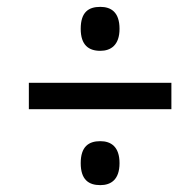

<svg xmlns="http://www.w3.org/2000/svg" viewBox="-20 -637 556 559"><path d="M272 -489C303 -489 328 -506 328 -553C328 -602 303 -617 272 -617C238 -617 215 -602 215 -553C215 -506 238 -489 272 -489ZM64 -319H479V-396H64ZM272 -98C303 -98 328 -114 328 -162C328 -210 303 -226 272 -226C238 -226 215 -210 215 -162C215 -114 238 -98 272 -98Z"/></svg>

Font: Noto Serif Tamil SemiCondensed Black
Style: Italic
Weight: 900
Width: 4
Italic angle: -12°
Designer: Indian Type Foundry, Tom Grace, and the Monotype Design Team
Foundry: Monotype Imaging Inc.
Version: Version 2.003